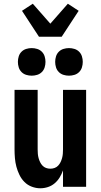

<svg xmlns="http://www.w3.org/2000/svg" viewBox="-20 -1002 540 1030"><path d="M196 8Q173 8 150.5 -0.5Q128 -9 111.5 -25.5Q95 -42 84.5 -63.5Q74 -85 68 -107.5Q62 -130 60 -153.5Q58 -177 58 -200V-520H182V-200Q182 -188 183 -176.5Q184 -165 187 -154Q190 -143 195 -132.5Q200 -122 208 -113.5Q216 -105 227 -101Q238 -97 250 -97Q262 -97 273 -101Q284 -105 292 -113.5Q300 -122 305 -132.5Q310 -143 313 -154Q316 -165 317 -176.5Q318 -188 318 -200V-520H442V0H318V-88Q311 -68 300 -50Q289 -32 273 -18.5Q257 -5 237 1.5Q217 8 196 8ZM350 -596Q335 -596 320.5 -600.5Q306 -605 295.5 -615.5Q285 -626 280.5 -640.5Q276 -655 276 -670Q276 -685 280.5 -699.5Q285 -714 295.5 -724.5Q306 -735 320.5 -739.5Q335 -744 350 -744Q365 -744 379.5 -739.5Q394 -735 404.5 -724.5Q415 -714 419.5 -699.5Q424 -685 424 -670Q424 -655 419.5 -640.5Q415 -626 404.5 -615.5Q394 -605 379.5 -600.5Q365 -596 350 -596ZM150 -596Q135 -596 120.5 -600.5Q106 -605 95.5 -615.5Q85 -626 80.5 -640.5Q76 -655 76 -670Q76 -685 80.5 -699.5Q85 -714 95.5 -724.5Q106 -735 120.5 -739.5Q135 -744 150 -744Q165 -744 179.5 -739.5Q194 -735 204.5 -724.5Q215 -714 219.5 -699.5Q224 -685 224 -670Q224 -655 219.5 -640.5Q215 -626 204.5 -615.5Q194 -605 179.5 -600.5Q165 -596 150 -596ZM189 -805 98 -944 156 -982 250 -875 344 -982 402 -944 311 -805Z"/></svg>

Font: Iosevka Extrabold
Style: Regular
Weight: 800
Monospace: yes
Designer: Belleve Invis
Foundry: Belleve Invis
Version: Version 32.5.0; ttfautohint (v1.8.4)